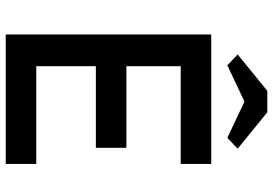

<svg xmlns="http://www.w3.org/2000/svg" viewBox="-158 -772 931 654"><g transform="rotate(90 307.0 -445.5)"><path d="M98 0V-700H539V-596H206V-104H539V0ZM147 -307V-411H484V-307ZM203 -755 166 -790 290 -891H363L487 -790L450 -755L312 -820H341Z"/></g></svg>

Font: Lexend Medium
Style: Regular
Weight: 500
Designer: Bonnie Shaver-Troup, Thomas Jockin
Foundry: Lexend
Version: Version 1.005